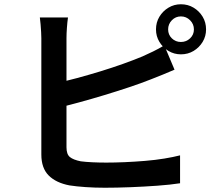

<svg xmlns="http://www.w3.org/2000/svg" viewBox="-20 -844 1040 901"><path d="M769 -706Q769 -681 786.5 -664Q804 -647 829 -647Q854 -647 872 -664Q890 -681 890 -706Q890 -731 872 -749Q854 -767 829 -767Q804 -767 786.5 -749Q769 -731 769 -706ZM712 -706Q712 -739 728 -765.5Q744 -792 770.5 -808Q797 -824 829 -824Q862 -824 888.5 -808Q915 -792 931 -765.5Q947 -739 947 -706Q947 -674 931 -647.5Q915 -621 888.5 -605Q862 -589 829 -589Q797 -589 770.5 -605Q744 -621 728 -647.5Q712 -674 712 -706ZM299 -762Q296 -741 294 -713.5Q292 -686 292 -665Q292 -650 292 -612Q292 -574 292 -522.5Q292 -471 292 -414.5Q292 -358 292 -305.5Q292 -253 292 -212.5Q292 -172 292 -153Q292 -120 308 -107Q324 -94 359 -87Q382 -84 413.5 -82.5Q445 -81 479 -81Q518 -81 565 -83Q612 -85 660.5 -89Q709 -93 751.5 -100Q794 -107 825 -115V16Q780 23 718 27.5Q656 32 591.5 34.5Q527 37 472 37Q425 37 381.5 34Q338 31 306 26Q243 14 208.5 -20.5Q174 -55 174 -119Q174 -146 174 -192Q174 -238 174 -295Q174 -352 174 -410.5Q174 -469 174 -521Q174 -573 174 -611.5Q174 -650 174 -665Q174 -676 173 -693.5Q172 -711 170.5 -729.5Q169 -748 167 -762ZM240 -453Q287 -463 341 -477.5Q395 -492 450.5 -509Q506 -526 556.5 -544Q607 -562 648 -579Q673 -590 698.5 -602.5Q724 -615 751 -631L799 -517Q773 -506 743 -493.5Q713 -481 689 -472Q644 -454 587 -435Q530 -416 469 -397.5Q408 -379 349 -363Q290 -347 240 -335Z"/></svg>

Font: Noto Sans SC Thin SemiBold
Style: Regular
Weight: 600
Version: Version 2.004-H2;hotconv 1.0.118;makeotfexe 2.5.65603